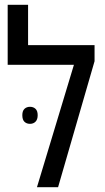

<svg xmlns="http://www.w3.org/2000/svg" viewBox="-20 -780 439 800"><path d="M97 -592H374V-525L222 0H134L288 -510H12V-760H97ZM73 -300Q73 -318 82 -326.5Q91 -335 105 -335Q119 -335 128 -326.5Q137 -318 137 -300Q137 -282 128 -273Q119 -264 105 -264Q91 -264 82 -272.5Q73 -281 73 -300Z"/></svg>

Font: Noto Sans Hebrew Condensed
Style: Regular
Weight: 400
Width: 3
Designer: Monotype Design Team
Foundry: Monotype Imaging Inc.
Version: Version 2.004; ttfautohint (v1.8.4.7-5d5b)